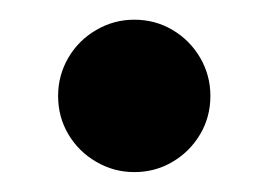

<svg xmlns="http://www.w3.org/2000/svg" viewBox="-20 -363 269 192"><path d="M38.1 -267.1Q38.1 -287.6 48.3 -305.2Q58.6 -322.8 76.2 -333Q93.8 -343.3 114.3 -343.3Q135.3 -343.3 152.6 -333Q169.9 -322.8 180.2 -305.2Q190.4 -287.6 190.4 -267.1Q190.4 -246.1 180.2 -228.8Q169.9 -211.4 152.6 -201.2Q135.3 -190.9 114.3 -190.9Q93.8 -190.9 76.2 -201.2Q58.6 -211.4 48.3 -228.8Q38.1 -246.1 38.1 -267.1Z"/></svg>

Font: Reddit Sans Vanilla SemiBold
Style: Regular
Weight: 600
Designer: Stephen Hutchings
Foundry: Reddit
Version: Version 1.013